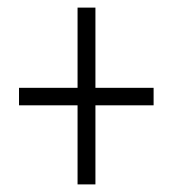

<svg xmlns="http://www.w3.org/2000/svg" viewBox="-20 -606 455 505"><path d="M231 -375H384V-329H231V-121H184V-329H30V-375H184V-586H231Z"/></svg>

Font: Noto Sans Khmer ExtraCondensed Light
Style: Regular
Weight: 300
Width: 2
Designer: Danh Hong and the Monotype Design Team
Foundry: Monotype Imaging Inc.
Version: Version 2.004; ttfautohint (v1.8.4.7-5d5b)